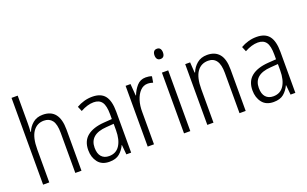

<svg xmlns="http://www.w3.org/2000/svg" viewBox="-86 -1165 2527 1580"><g transform="rotate(-20 1177.0 -375.0)"><path d="M128 -518Q128 -477 125 -443H129Q144 -483 179 -512.5Q214 -542 267 -542Q410 -542 410 -360V0H356V-351Q356 -427 331 -460Q306 -493 259 -493Q198 -493 163 -443Q128 -393 128 -289V0H74V-760H128Z M700 -542Q776 -542 810.5 -497.5Q845 -453 845 -359V0H803L795 -85H793Q774 -44 742 -17Q710 10 653 10Q587 10 553.5 -33Q520 -76 520 -139Q520 -219 571.5 -260.5Q623 -302 719 -309L790 -314V-355Q790 -431 767 -463Q744 -495 695 -495Q642 -495 580 -461L562 -504Q593 -522 628 -532Q663 -542 700 -542ZM725 -267Q576 -257 576 -140Q576 -88 600 -61.5Q624 -35 666 -35Q728 -35 759.5 -84Q791 -133 791 -216V-272Z M1168 -541Q1181 -541 1195 -539Q1209 -537 1221 -532L1212 -479Q1202 -482 1190 -484.5Q1178 -487 1165 -487Q1128 -487 1100.5 -458.5Q1073 -430 1058.5 -383.5Q1044 -337 1045 -282V0H990V-532H1033L1041 -429H1044Q1060 -472 1090 -506.5Q1120 -541 1168 -541Z M1336 -731Q1355 -731 1364 -718.5Q1373 -706 1373 -686Q1373 -641 1336 -641Q1318 -641 1308.5 -653Q1299 -665 1299 -686Q1299 -706 1308 -718.5Q1317 -731 1336 -731ZM1363 -532V0H1308V-532Z M1706 -542Q1775 -542 1811.5 -498.5Q1848 -455 1848 -363V0H1794V-353Q1794 -425 1769.5 -459.5Q1745 -494 1698 -494Q1635 -494 1600.5 -444.5Q1566 -395 1566 -294V0H1512V-532H1555L1561 -440H1565Q1581 -482 1616.5 -512Q1652 -542 1706 -542Z M2138 -542Q2214 -542 2248.5 -497.5Q2283 -453 2283 -359V0H2241L2233 -85H2231Q2212 -44 2180 -17Q2148 10 2091 10Q2025 10 1991.5 -33Q1958 -76 1958 -139Q1958 -219 2009.5 -260.5Q2061 -302 2157 -309L2228 -314V-355Q2228 -431 2205 -463Q2182 -495 2133 -495Q2080 -495 2018 -461L2000 -504Q2031 -522 2066 -532Q2101 -542 2138 -542ZM2163 -267Q2014 -257 2014 -140Q2014 -88 2038 -61.5Q2062 -35 2104 -35Q2166 -35 2197.5 -84Q2229 -133 2229 -216V-272Z"/></g></svg>

Font: Noto Sans Gurmukhi Condensed Light
Style: Regular
Weight: 300
Width: 3
Designer: Jelle Bosma - Monotype Design Team
Foundry: Monotype Imaging Inc.
Version: Version 2.004; ttfautohint (v1.8.4.7-5d5b)